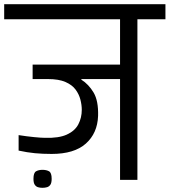

<svg xmlns="http://www.w3.org/2000/svg" viewBox="-56 -860 811 918"><path d="M147 38Q135 38 125.5 35Q116 32 110 23Q104 14 104 -5Q104 -34 116.5 -41Q129 -48 147 -48Q166 -48 178.5 -41Q191 -34 191 -5Q191 14 185 23Q179 32 169 35Q159 38 147 38ZM413 -306Q410 -223 354.5 -173.5Q299 -124 191 -124Q148 -124 111 -127.5Q74 -131 33 -140V-214Q71 -208 106.5 -204.5Q142 -201 159 -201Q225 -199 263.5 -216.5Q302 -234 318.5 -265.5Q335 -297 335 -335Q335 -358 328.5 -383.5Q322 -409 305.5 -431.5Q289 -454 257 -468Q225 -482 173 -482H100V-551H518V-768H-36V-840H735V-768H601V0H518V-482H333V-479Q368 -457 391.5 -417.5Q415 -378 413 -306Z"/></svg>

Font: Matangi Medium
Style: Regular
Weight: 500
Designer: Prashant Pant
Foundry: The Graphic Ant
Version: Version 3.002